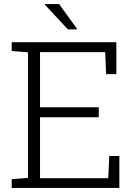

<svg xmlns="http://www.w3.org/2000/svg" viewBox="-20 -917 668 937"><path d="M37.1 0V-42.5L116.7 -48.8V-661.6L37.1 -668V-710.9H547.9V-555.2H498L493.2 -662.6H175.3V-393.6H461.9V-344.7H175.3V-47.4H508.3L513.2 -155.8H562.5V0ZM356.9 -774.9 354.5 -773.4H311.5L198.7 -894.5L199.7 -897H268.6Z"/></svg>

Font: Roboto Slab Light
Style: Regular
Weight: 300
Designer: Google
Version: Version 2.000; ttfautohint (v1.8.1.43-b0c9)